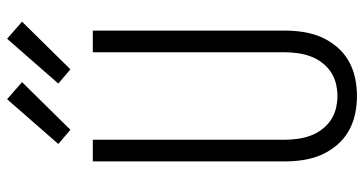

<svg xmlns="http://www.w3.org/2000/svg" viewBox="-262 -754 1024 540"><g transform="rotate(-90 250.0 -484.0)"><path d="M250 8Q224 8 198.5 2.5Q173 -3 150.5 -16Q128 -29 111 -49.5Q94 -70 84 -93.5Q74 -117 70 -143Q66 -169 66 -195V-735H127V-195Q127 -177 129.5 -159Q132 -141 138 -124Q144 -107 155 -92Q166 -77 181 -66.5Q196 -56 214 -51.5Q232 -47 250 -47Q268 -47 286 -51.5Q304 -56 319 -66.5Q334 -77 345 -92Q356 -107 362 -124Q368 -141 370.5 -159Q373 -177 373 -195V-735H434V-195Q434 -169 430 -143Q426 -117 416 -93.5Q406 -70 389 -49.5Q372 -29 349.5 -16Q327 -3 301.5 2.5Q276 8 250 8ZM325 -798 285 -832 411 -976 459 -934ZM155 -798 115 -832 241 -976 289 -934Z"/></g></svg>

Font: Iosevka SS18 Light
Style: Regular
Weight: 300
Monospace: yes
Designer: Belleve Invis
Foundry: Belleve Invis
Version: Version 25.1.1; ttfautohint (v1.8.4)